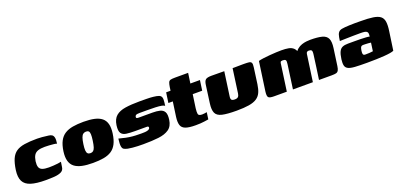

<svg xmlns="http://www.w3.org/2000/svg" viewBox="6 -1191 3940 1884"><g transform="rotate(-20 1976.0 -249.0)"><path d="M265 7Q169 7 112 -11Q55 -29 33.5 -71.5Q12 -114 22 -187Q32 -256 51 -299Q70 -342 103.5 -365Q137 -388 190.5 -396.5Q244 -405 323 -405Q349 -405 374.5 -402.5Q400 -400 440 -395Q460 -393 473.5 -384.5Q487 -376 492 -355Q497 -334 491 -292Q481 -296 458.5 -298.5Q436 -301 411 -302.5Q386 -304 366 -304Q322 -304 295 -294.5Q268 -285 254 -263Q240 -241 234 -202Q229 -164 236.5 -141.5Q244 -119 268.5 -109.5Q293 -100 337 -100Q357 -100 383 -101.5Q409 -103 432 -106Q455 -109 466 -112L458 -59Q454 -26 426 -12.5Q398 1 356 4Q314 7 265 7Z M759 7Q693 7 645 -3.5Q597 -14 567.5 -37.5Q538 -61 527 -101Q516 -141 524 -199Q533 -263 554.5 -303.5Q576 -344 611 -366Q646 -388 694.5 -396.5Q743 -405 807 -405Q873 -405 920 -394.5Q967 -384 996 -360.5Q1025 -337 1035.5 -297.5Q1046 -258 1038 -199Q1029 -135 1008 -94.5Q987 -54 953 -32Q919 -10 871 -1.5Q823 7 759 7ZM768 -92Q786 -92 797.5 -101.5Q809 -111 816.5 -134Q824 -157 830 -199Q836 -241 835 -264.5Q834 -288 825 -297Q816 -306 798 -306Q781 -306 768 -297Q755 -288 746.5 -264.5Q738 -241 732 -199Q726 -157 728 -134Q730 -111 740 -101.5Q750 -92 768 -92Z M1286 3Q1257 3 1228.5 2Q1200 1 1174.5 -1.5Q1149 -4 1127 -8Q1104 -13 1089 -21Q1074 -29 1070 -54Q1066 -79 1073 -133Q1110 -123 1144 -116Q1178 -109 1210.5 -106Q1243 -103 1275 -103Q1285 -103 1303.5 -102.5Q1322 -102 1342 -103.5Q1362 -105 1376.5 -111Q1391 -117 1393 -129Q1395 -138 1390 -142Q1385 -146 1377 -146H1253Q1201 -146 1163.5 -151Q1126 -156 1109.5 -180Q1093 -204 1101 -262Q1110 -325 1146 -355.5Q1182 -386 1244 -395.5Q1306 -405 1393 -405Q1425 -405 1466.5 -404.5Q1508 -404 1534 -401Q1572 -397 1592 -389.5Q1612 -382 1618 -364Q1624 -346 1619 -309L1614 -275Q1611 -285 1585 -290Q1559 -295 1519.5 -296.5Q1480 -298 1437 -298Q1394 -298 1357 -298Q1342 -298 1331 -296.5Q1320 -295 1314 -290Q1308 -285 1306 -275Q1305 -267 1308 -263.5Q1311 -260 1317 -259Q1323 -258 1330 -258H1475Q1520 -258 1552 -250Q1584 -242 1598.5 -216Q1613 -190 1605 -135Q1596 -71 1554.5 -42Q1513 -13 1444.5 -5Q1376 3 1286 3Z M1833 4Q1764 4 1728 -9Q1692 -22 1681.5 -53Q1671 -84 1678 -138L1700 -293H1654L1669 -399H1715L1720 -435Q1725 -467 1731.5 -482Q1738 -497 1753.5 -501Q1769 -505 1801 -505H1937Q1936 -499 1935.5 -493.5Q1935 -488 1934 -482L1922 -399H2022L2007 -293H1908L1888 -153Q1883 -113 1887 -93.5Q1891 -74 1928 -74Q1936 -74 1953 -76Q1970 -78 1977 -80L1967 -8Q1959 -7 1922.5 -1.5Q1886 4 1833 4Z M2276 -399 2241 -149Q2237 -123 2245.5 -113Q2254 -103 2279 -103Q2304 -103 2314.5 -114Q2325 -125 2328 -147L2363 -399Q2364 -399 2381 -399Q2398 -399 2420.5 -399.5Q2443 -400 2461.5 -400Q2480 -400 2484 -400Q2515 -400 2534 -397.5Q2553 -395 2559.5 -382Q2566 -369 2561 -335L2538 -167Q2531 -117 2515.5 -83.5Q2500 -50 2469.5 -30Q2439 -10 2388 -1.5Q2337 7 2259 7Q2160 7 2108.5 -5Q2057 -17 2041.5 -51.5Q2026 -86 2035 -151L2060 -335Q2065 -373 2081 -386.5Q2097 -400 2142 -400Q2176 -400 2209 -399.5Q2242 -399 2276 -399Z M2650 0Q2605 0 2593 -13.5Q2581 -27 2587 -73L2630 -377Q2651 -383 2682.5 -387Q2714 -391 2749 -394Q2784 -397 2817 -398.5Q2850 -400 2872 -400Q2916 -400 2947 -394Q2978 -388 2998 -368.5Q3018 -349 3028 -308L3001 -309Q3014 -341 3036 -359.5Q3058 -378 3083.5 -386.5Q3109 -395 3132.5 -397.5Q3156 -400 3172 -400Q3251 -400 3295.5 -388Q3340 -376 3355 -342.5Q3370 -309 3361 -245L3336 -66Q3332 -37 3323.5 -22.5Q3315 -8 3299 -4Q3283 0 3254 0H3120Q3129 -63 3138 -126Q3147 -189 3155 -252Q3160 -288 3151.5 -296.5Q3143 -305 3124 -305Q3115 -305 3109 -302Q3103 -299 3100 -294Q3097 -289 3096 -282L3056 0H2848L2883 -252Q2888 -284 2880.5 -293.5Q2873 -303 2851 -303Q2841 -303 2835.5 -301Q2830 -299 2827.5 -295.5Q2825 -292 2824 -285L2784 0Z M3622 3Q3544 3 3496.5 0Q3449 -3 3425.5 -15Q3402 -27 3396.5 -51Q3391 -75 3396 -115Q3403 -166 3416 -192.5Q3429 -219 3451.5 -228.5Q3474 -238 3509 -238Q3535 -238 3569.5 -238Q3604 -238 3638 -237.5Q3672 -237 3698 -235Q3724 -233 3733 -230Q3736 -250 3734.5 -262Q3733 -274 3725 -281Q3717 -288 3700.5 -290.5Q3684 -293 3657 -293Q3622 -293 3586 -292.5Q3550 -292 3514.5 -291Q3479 -290 3443 -289L3449 -327Q3454 -358 3467 -374.5Q3480 -391 3505 -395Q3531 -400 3583.5 -402Q3636 -404 3699 -403Q3779 -403 3829 -395.5Q3879 -388 3904 -368.5Q3929 -349 3934.5 -311.5Q3940 -274 3931 -214L3903 -20Q3878 -8 3802 -2.5Q3726 3 3622 3ZM3633 -79Q3652 -79 3674.5 -80Q3697 -81 3713 -84L3725 -170Q3714 -172 3697.5 -173Q3681 -174 3666.5 -174.5Q3652 -175 3646 -175Q3636 -175 3628.5 -171.5Q3621 -168 3617 -158Q3613 -148 3610 -129Q3607 -109 3608.5 -98Q3610 -87 3616 -83Q3622 -79 3633 -79Z"/></g></svg>

Font: Genos Thin Black
Style: Italic
Weight: 900
Italic angle: -8°
Version: Version 1.010